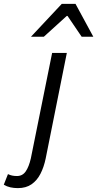

<svg xmlns="http://www.w3.org/2000/svg" viewBox="-142 -761 505 998"><path d="M-49 216.8Q-70 216.8 -88.3 212.7Q-106.6 208.6 -122.3 199.1L-100.6 144Q-89.6 149.4 -78.3 151.7Q-66.9 154 -53.9 154Q-24.9 154 -8.3 129.9Q8.3 105.8 18.3 62.3L129 -486H205.4L95.5 62.6Q86.3 107.3 68.4 142.2Q50.6 177.1 21.8 197Q-6.9 216.8 -49 216.8ZM19 -570 179 -740.9H250.5L343.1 -570H282.5L209 -678.2H205L85.8 -570Z"/></svg>

Font: Source Sans 3
Style: Italic
Weight: 200
Italic angle: -11°
Designer: Paul D. Hunt
Foundry: Adobe
Version: Version 3.046;hotconv 1.0.118;makeotfexe 2.5.65603